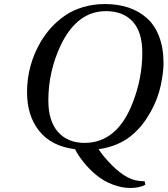

<svg xmlns="http://www.w3.org/2000/svg" viewBox="-20 -727 829 950"><path d="M113.8 -270Q113.8 -406.2 183.1 -522.9Q206.5 -561.5 235.4 -592.8Q264.2 -624 302.7 -650.6Q341.3 -677.2 391.8 -692.1Q442.4 -707 500 -707Q563.5 -707 615.2 -689.7Q667 -672.4 706.3 -637.7Q745.6 -603 767.3 -546.1Q789.1 -489.3 789.1 -414.1Q789.1 -369.6 775.4 -304.4Q761.7 -239.3 726.1 -174.8Q706.5 -139.6 684.3 -111.3Q662.1 -83 631.1 -56.9Q600.1 -30.8 558.6 -13.2Q517.1 4.4 467.8 11.2Q491.2 47.9 534.2 90.8Q573.7 130.4 611.3 150.4Q648.9 170.4 695.8 169.9L699.2 187Q670.9 203.1 624 203.1Q582.5 203.1 536.9 185.8Q491.2 168.5 454.1 137.2Q422.4 110.8 395 77.1Q367.7 43.5 351.1 11.2Q234.4 -3.4 174.1 -78.9Q113.8 -154.3 113.8 -270ZM219.2 -230Q219.2 -127.9 267.1 -74Q314.9 -20 397.9 -20Q560.5 -20 637.2 -220.2Q684.1 -341.3 684.1 -465.8Q684.1 -568.8 636.5 -620.4Q588.9 -671.9 503.9 -671.9Q361.8 -671.9 280.8 -503.9Q219.2 -373.5 219.2 -230Z"/></svg>

Font: Linguistics Pro
Style: Italic
Weight: 400
Italic angle: -12°
Designer: Stefan Peev, Context Ltd
Foundry: Stefan Peev, Context Ltd
Version: Version 001.000